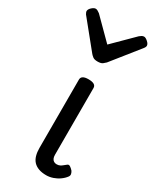

<svg xmlns="http://www.w3.org/2000/svg" viewBox="-266 -903 793 979"><g transform="rotate(30 130.5 -414.0)"><path d="M193 17Q167 17 148 10Q129 3 117 -10Q105 -23 99.5 -42.5Q94 -62 94 -86V-489Q94 -502 104.5 -508.5Q115 -515 136 -515Q158 -515 169 -508.5Q180 -502 180 -489V-96Q180 -83 184 -74.5Q188 -66 195 -62Q202 -58 211 -58Q222 -58 230 -62Q238 -66 245 -72Q252 -78 260 -84Q267 -89 275.5 -83.5Q284 -78 293 -68Q298 -61 300 -52Q302 -43 296 -35Q285 -20 268 -8Q251 4 231.5 10.5Q212 17 193 17ZM273 -845Q282 -845 295 -833.5Q308 -822 308 -811Q308 -809 307 -805.5Q306 -802 301 -795L174 -636Q168 -630 159 -623Q150 -616 130 -616Q111 -616 102 -623Q93 -630 88 -636L-41 -795Q-45 -802 -46 -805.5Q-47 -809 -47 -811Q-47 -822 -34.5 -833.5Q-22 -845 -12 -845Q-6 -845 0 -841.5Q6 -838 13 -833L130 -716L248 -833Q254 -838 260 -841.5Q266 -845 273 -845Z"/></g></svg>

Font: Playwrite HU
Style: Regular
Weight: 400
Designer: Veronika Burian, José Scaglione
Foundry: TypeTogether
Version: Version 1.002